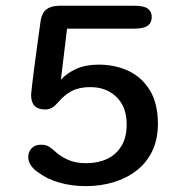

<svg xmlns="http://www.w3.org/2000/svg" viewBox="-20 -639 659 670"><path d="M324.5 -413.5Q381 -413.5 427.8 -391.8Q474.5 -370 502.8 -324.2Q531 -278.5 531 -206.5Q531 -152.5 511.2 -111.8Q491.5 -71 456.8 -44Q422 -17 376.5 -3.2Q331 10.5 279.5 10.5Q229.5 10.5 187.2 -1.8Q145 -14 115.5 -36Q98 -47 88.2 -61.5Q78.5 -76 78.5 -90.5Q78.5 -109 90.2 -121.5Q102 -134 123 -134Q139.5 -134 150 -127.8Q160.5 -121.5 170.5 -112Q189 -94.5 216 -82Q243 -69.5 281 -69.5Q322 -69.5 353.8 -84.5Q385.5 -99.5 403.8 -129.5Q422 -159.5 422 -204.5Q422 -266.5 386.2 -300.8Q350.5 -335 295.5 -335Q257 -335 231.5 -322Q206 -309 183.5 -282.5Q171.5 -269 161.5 -263Q151.5 -257 137.5 -257Q112.5 -257 100.5 -269.8Q88.5 -282.5 88.5 -308.5Q88.5 -313 91.5 -338.2Q94.5 -363.5 99 -398.8Q103.5 -434 108.5 -470Q113.5 -506 117.2 -533.2Q121 -560.5 122 -568Q126.5 -594.5 142.8 -606.8Q159 -619 189.5 -619H447.5Q482 -619 495.8 -608.8Q509.5 -598.5 509.5 -579.5Q509.5 -560 495.8 -549.5Q482 -539 447.5 -539H214L192.5 -361Q214.5 -384.5 247 -399Q279.5 -413.5 324.5 -413.5Z"/></svg>

Font: Sono Monospace Medium
Style: Regular
Weight: 500
Designer: Tyler Finck
Foundry: Tyler Finck
Version: Version 2.112